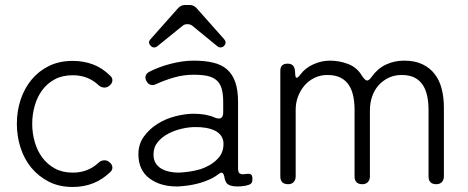

<svg xmlns="http://www.w3.org/2000/svg" viewBox="-20 -732 1859 763"><path d="M269 11Q215 11 174 -10Q133 -31 104.5 -65.5Q76 -100 61.5 -145.5Q47 -191 47 -240Q47 -291 62 -336Q77 -381 105.5 -415.5Q134 -450 175 -470Q216 -490 269 -490Q312 -490 349.5 -476Q387 -462 418 -431Q428 -422 426.5 -410.5Q425 -399 414 -391Q406 -384 395 -384Q381 -384 370 -395Q329 -433 269 -433Q228 -433 198 -417Q168 -401 148 -374Q128 -347 118 -312Q108 -277 108 -240Q108 -203 118 -168Q128 -133 148 -106Q168 -79 198 -62.5Q228 -46 269 -46Q329 -46 370 -84Q381 -95 395 -95Q406 -95 414 -88Q425 -80 426.5 -68.5Q428 -57 418 -48Q357 11 269 11Z M713 -712H736Q742 -712 748.5 -709Q755 -706 760 -701L871 -576Q882 -563 871 -550Q865 -544 857.5 -543.5Q850 -543 844 -548L745 -629Q737 -636 724 -636Q713 -636 705 -629L605 -548Q599 -543 591.5 -543.5Q584 -544 579 -550Q566 -563 578 -576L689 -701Q694 -706 700.5 -709Q707 -712 713 -712ZM687 9Q618 10 574 -23Q530 -56 530 -119Q530 -159 551.5 -189Q573 -219 605.5 -239.5Q638 -260 677 -270Q716 -280 750 -280Q799 -280 833 -265Q842 -261 850 -261Q867 -261 867 -286V-327Q867 -360 860.5 -381Q854 -402 839.5 -414Q825 -426 803 -430.5Q781 -435 749 -435Q710 -435 673 -424.5Q636 -414 601 -398Q594 -394 586 -394Q571 -394 563 -408Q556 -419 558.5 -429.5Q561 -440 572 -446Q610 -466 658.5 -478.5Q707 -491 749 -491Q794 -491 827.5 -483Q861 -475 882.5 -456Q904 -437 915 -405.5Q926 -374 926 -327V-62Q926 -43 937 -41Q940 -39 946.5 -39.5Q953 -40 962 -41Q983 -44 983 -24V-16Q983 -3 970 2L956 6Q940 9 924 9Q891 9 880 -5Q874 -14 871 -31Q868 -46 860 -46Q856 -46 848 -40Q833 -28 813 -19Q793 -10 771.5 -4Q750 2 728 5Q706 8 687 9ZM690 -46Q711 -47 732.5 -50Q754 -53 774 -59Q794 -65 812.5 -75.5Q831 -86 846 -102Q870 -127 868 -166Q865 -197 834 -213Q802 -228 754 -227Q731 -227 702.5 -220.5Q674 -214 649 -201Q624 -188 607 -167.5Q590 -147 590 -118Q590 -97 599 -83Q608 -69 622.5 -61Q637 -53 654.5 -49.5Q672 -46 690 -46Z M1094 -31V-451Q1094 -479 1123 -479Q1150 -479 1152 -451L1153 -442Q1153 -423 1159 -423Q1164 -423 1173 -435Q1193 -462 1225.5 -476.5Q1258 -491 1291 -491Q1329 -491 1364 -477.5Q1399 -464 1419 -430Q1431 -412 1439 -412Q1447 -412 1458 -428Q1481 -460 1514 -475.5Q1547 -491 1586 -491Q1629 -491 1659 -476.5Q1689 -462 1708 -437Q1727 -412 1735.5 -378Q1744 -344 1744 -305V-31Q1744 -17 1736 -8.5Q1728 0 1714 0Q1683 0 1683 -31V-296Q1683 -324 1678 -349Q1673 -374 1661 -393Q1649 -412 1628.5 -423Q1608 -434 1576 -434Q1547 -434 1523.5 -422.5Q1500 -411 1483.5 -392Q1467 -373 1458.5 -347.5Q1450 -322 1450 -295V-31Q1450 -17 1442 -8.5Q1434 0 1420 0Q1389 0 1389 -31V-296Q1389 -324 1384 -349Q1379 -374 1367 -393Q1355 -412 1334 -423Q1313 -434 1281 -434Q1253 -434 1229.5 -422.5Q1206 -411 1189.5 -391.5Q1173 -372 1164 -347.5Q1155 -323 1155 -296V-31Q1155 -17 1147 -8.5Q1139 0 1125 0Q1094 0 1094 -31Z"/></svg>

Font: Higure Gothic
Style: Regular
Weight: 400
Designer: Yoshimichi Ohira
Foundry: Positype
Version: Version 1.000